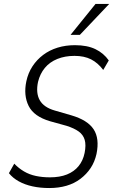

<svg xmlns="http://www.w3.org/2000/svg" viewBox="-20 -941 571 969"><path d="M229 8Q183 8 144 -0.5Q105 -9 74.5 -26Q44 -43 25 -67L52 -115Q74 -92 101 -76Q128 -60 161 -53Q194 -46 232 -46Q282 -46 318 -60.5Q354 -75 376.5 -102.5Q399 -130 407 -169Q415 -209 407.5 -235Q400 -261 377 -277.5Q354 -294 316 -306L233 -329Q151 -353 124.5 -406.5Q98 -460 113 -531Q122 -573 144 -606.5Q166 -640 198 -664Q230 -688 270.5 -700.5Q311 -713 358 -713Q420 -713 461.5 -693Q503 -673 529 -636L501 -588Q474 -624 439.5 -641.5Q405 -659 356 -659Q308 -659 269.5 -643.5Q231 -628 206.5 -598.5Q182 -569 172 -528Q160 -472 180.5 -435.5Q201 -399 257 -383L340 -359Q422 -335 452.5 -288.5Q483 -242 467 -164Q458 -124 437.5 -93Q417 -62 386 -38.5Q355 -15 315.5 -3.5Q276 8 229 8ZM336 -765 462 -921H531L383 -765Z"/></svg>

Font: Nunito Sans 10pt Condensed Light
Style: Italic
Weight: 300
Width: 3
Italic angle: -9°
Designer: Vernon Adams
Foundry: Vernon Adams
Version: Version 3.101;gftools[0.9.27]